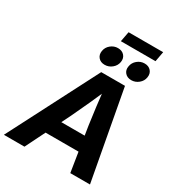

<svg xmlns="http://www.w3.org/2000/svg" viewBox="-278 -1213 1242 1357"><g transform="rotate(30 343.5 -534.0)"><path d="M-34.2 0 340.3 -727.5H534.2L668.5 0H507.8L451.7 -353.5Q441.9 -421.9 432.4 -497.8Q422.9 -573.7 412.6 -668H452.1Q411.1 -574.2 376.7 -498.5Q342.3 -422.9 309.1 -353.5L133.8 0ZM152.8 -160.6 172.9 -280.3H554.7L534.7 -160.6ZM551.8 -784.2Q518.6 -784.2 499.8 -805.7Q481 -827.1 486.8 -858.9Q491.7 -891.1 517.6 -912.6Q543.5 -934.1 576.2 -934.1Q609.9 -934.1 628.4 -912.6Q647 -891.1 641.6 -858.9Q636.7 -827.1 610.6 -805.7Q584.5 -784.2 551.8 -784.2ZM334.5 -784.2Q301.3 -784.2 282.7 -805.7Q264.2 -827.1 269.5 -858.9Q274.4 -891.1 300.3 -912.6Q326.2 -934.1 358.9 -934.1Q392.6 -934.1 411.4 -912.6Q430.2 -891.1 424.8 -858.9Q419.4 -827.1 393.6 -805.7Q367.7 -784.2 334.5 -784.2ZM648.9 -1068.4 633.8 -986.3H351.1L366.7 -1068.4Z"/></g></svg>

Font: Inter 28pt
Style: Bold Italic
Weight: 700
Italic angle: -9.3988°
Designer: Rasmus Andersson
Foundry: rsms
Version: Version 4.001;git-66647c0bb